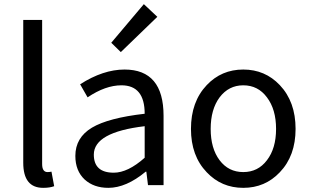

<svg xmlns="http://www.w3.org/2000/svg" viewBox="-20 -892 1495 925"><path d="M92 -108V-796H183V-102Q183 -63 209 -63Q218 -63 228 -65L241 5Q220 13 188 13Q92 13 92 -108Z M388 -27Q343 -69 343 -141Q343 -229 423 -277Q502 -324 677 -344Q677 -481 565 -481Q488 -481 402 -423L366 -486Q477 -557 580 -557Q768 -557 768 -334V0H693L685 -65H682Q588 13 502 13Q432 13 388 -27ZM677 -132V-284Q432 -255 432 -147Q432 -60 528 -60Q596 -60 677 -132ZM516 -686 673 -872 738 -811 562 -641Z M976 -62Q900 -141 900 -271Q900 -402 976 -482Q1047 -557 1152 -557Q1257 -557 1328 -482Q1404 -402 1404 -271Q1404 -141 1328 -62Q1257 13 1152 13Q1047 13 976 -62ZM1266 -120Q1310 -177 1310 -271Q1310 -365 1266 -423Q1223 -481 1152 -481Q1082 -481 1038 -423Q995 -365 995 -271Q995 -177 1038 -120Q1081 -63 1152 -63Q1223 -63 1266 -120Z"/></svg>

Font: 思源黑体R
Style: Regular
Weight: 400
Designer: Ryoko NISHIZUKA  (kana & ideographs); Paul D. Hunt (Latin, Greek & Cyrillic); Wenlong ZHANG  (bopomofo); Sandoll Communi
Foundry: Adobe Systems Incorporated
Version: Version 1.00 June 24, 2014, initial release